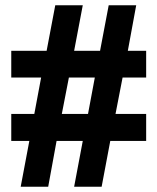

<svg xmlns="http://www.w3.org/2000/svg" viewBox="-20 -713 600 733"><path d="M59 0 92 -175H23V-278H111L137 -417H23V-519H158L191 -693H296L263 -519H362L395 -693H500L468 -519H538V-417H448L421 -278H538V-175H401L368 0H263L296 -175H196L164 0ZM216 -278H316L342 -417H243Z"/></svg>

Font: Ubuntu Sans Mono SemiBold
Style: Regular
Weight: 600
Monospace: yes
Designer: Dalton Maag Ltd
Foundry: Dalton Maag Ltd
Version: Version 1.006